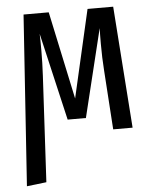

<svg xmlns="http://www.w3.org/2000/svg" viewBox="-53 -571 662 828"><g transform="rotate(-5 278.0 -157.5)"><path d="M506 0H422L405 -256Q401 -312 401 -372Q401 -417 402 -440L309 -59H230L142 -438Q143 -412 143 -364Q143 -314 140 -257L115 202L30 212L80 -527H189L270 -147L357 -527H468Z"/></g></svg>

Font: Fira Sans Compressed
Style: Regular
Weight: 400
Width: 1
Designer: bBox Type GmbH & Carrois Corporate GbR & Edenspiekermann AG
Foundry: bBox Type GmbH & Carrois Corporate GbR & Edenspiekermann AG
Version: Version 4.301